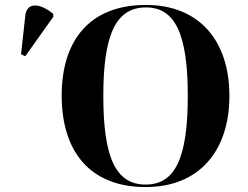

<svg xmlns="http://www.w3.org/2000/svg" viewBox="-20 -745 1001 775"><path d="M568 10C785 10 906 -137 906 -358C906 -580 785 -725 569 -725C340 -725 229 -580 229 -359C229 -137 340 10 568 10ZM82 -518 195 -677V-689C141 -733 88 -738 82 -681L65 -526ZM568 0C448 0 397 -107 397 -358C397 -608 449 -715 569 -715C687 -715 738 -608 738 -358C738 -107 687 0 568 0Z"/></svg>

Font: Noto Serif Display
Style: Bold
Weight: 700
Designer: Monotype Design Team
Foundry: Monotype Imaging Inc.
Version: Version 2.009